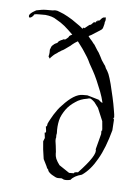

<svg xmlns="http://www.w3.org/2000/svg" viewBox="-43 -528 409 565"><g transform="rotate(5 162.0 -245.5)"><path d="M166 1Q162 -1 160 -2H148Q143 -2 130 -10Q118 -18 118 -24Q115 -27 114 -29Q112 -33 112 -34L102 -54L98 -82L96 -106L100 -116L98 -132Q99 -131 100 -132Q102 -132 102 -136L100 -150Q104 -150 104 -158Q107 -165 111 -172Q115 -179 119 -186Q124 -194 129.5 -201.5Q135 -209 142 -216Q175 -252 200 -252H214L248 -242Q256 -234 260 -234Q256 -251 250 -266.5Q244 -282 237 -298Q230 -314 223.5 -325.5Q217 -337 212 -346Q208 -355 203 -363.5Q198 -372 193 -379Q188 -387 182.5 -394Q177 -401 172 -408Q163 -403 156 -397Q152 -393 146.5 -389.5Q141 -386 136 -382Q132 -379 128.5 -377.5Q125 -376 123 -374Q117 -371 114 -368Q107 -364 103 -360L96 -353Q96 -352 94 -350L90 -356Q91 -360 91.5 -363Q92 -366 92 -368V-376L95 -384Q96 -388 104 -394Q109 -397 110 -397Q111 -397 114 -400Q114 -402 119 -405Q124 -408 126 -408Q128 -410 129 -410H133Q136 -410 137 -412Q138 -412 144 -418Q144 -422 154 -426Q147 -433 140.5 -439Q134 -445 128 -450Q117 -459 104 -466Q97 -471 88.5 -473.5Q80 -476 70 -477Q60 -477 51.5 -477Q43 -477 38 -476Q33 -468 28 -466Q22 -463 22 -470Q22 -475 32 -482L42 -488Q46 -489 58 -491Q64 -492 72 -492Q80 -492 90 -492L97 -493Q104 -493 110 -490Q124 -485 136 -478Q143 -474 149.5 -470Q156 -466 161 -462Q167 -458 172.5 -454Q178 -450 182 -446L186 -450L188 -448L198 -456L202 -459Q206 -460 206 -460L214 -468H220V-470L222 -472Q224 -470 224 -472V-474H228Q231 -474 235 -480Q241 -486 244 -484Q246 -488 248 -483Q248 -481 248 -478Q248 -475 246 -471Q246 -467 245 -463.5Q244 -460 243 -456Q242 -452 240.5 -450.5Q239 -449 238 -448L210 -430L202 -426Q206 -420 209 -417Q211 -415 213.5 -412Q216 -409 218 -406Q221 -404 226 -395Q228 -391 231 -387Q234 -383 236 -380Q240 -373 242.5 -368Q245 -363 247 -359L255 -347Q257 -345 258.5 -342Q260 -339 261 -336Q266 -329 270 -320Q274 -310 279 -291L288 -253Q290 -243 292 -234Q294 -225 295 -217Q298 -201 298 -194Q297 -194 297 -193Q296 -192 296 -190L298 -188L296 -156Q289 -130 280.5 -108Q272 -86 262 -69Q243 -35 218 -18Q195 -12 186 0Q174 3 166 1ZM194 -20Q194 -24 206 -24Q259 -80 252 -96L264 -142V-152H266V-158L264 -180L248 -218L236 -234Q234 -236 232 -237.5Q230 -239 229 -240L226 -242Q223 -245 214 -242Q194 -239 180 -229Q163 -218 153 -204Q148 -197 143.5 -188.5Q139 -180 137 -171Q133 -153 134 -134Q134 -131 133 -128V-120Q132 -118 132 -115Q132 -112 132 -110L134 -96L136 -78V-73Q136 -66 139 -58Q143 -49 150 -40L180 -20Z"/></g></svg>

Font: Estonia
Style: Regular
Weight: 400
Designer: Robert E. Leuschke
Foundry: Robert E. Leuschke
Version: Version 1.014; ttfautohint (v1.8.3)